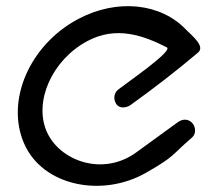

<svg xmlns="http://www.w3.org/2000/svg" viewBox="-20 -605 712 627"><path d="M608 -156.8C620.2 -167.3 620.4 -191.6 606.2 -205C592.1 -218.4 574 -215.6 561 -206.2L424.5 -107C316.2 -28.3 174.7 -78.9 132.5 -175.5C90.3 -272.1 148.4 -408.4 265.6 -471C360.6 -521.7 449.7 -488.4 524.7 -450.4C546.8 -439.2 395.7 -336 365.3 -312C352.7 -302 349 -282 359.5 -265.6C370.1 -249.1 393.1 -252.8 406.3 -262C481.7 -316.2 555.3 -372.8 626.3 -433C652.2 -454 605.1 -489.8 586.9 -508.8C505.8 -593.9 363.3 -611.3 234.4 -542.4C76.5 -458.1 -2.3 -276 58.8 -136.1C119.9 3.7 314.8 40.4 456.4 -40.6C552.7 -95.6 536.6 -95 608 -156.8Z"/></svg>

Font: Hi.
Style: Regular
Weight: 400
Designer: Mew Too, Robert Jablonski
Foundry: Cannot Into Space Fonts
Version: Version 1.996